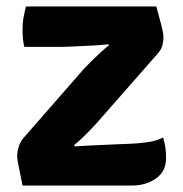

<svg xmlns="http://www.w3.org/2000/svg" viewBox="-20 -571 564 592"><path d="M238.5 -358.5Q247 -367.5 261 -381.5Q275 -395.5 290 -409.2Q305 -423 316 -431.5L314 -434.5Q297 -432.5 275.8 -431.2Q254.5 -430 233.5 -429Q212.5 -428 196 -427.2Q179.5 -426.5 171 -426.5H55Q51.5 -441 50.5 -453.8Q49.5 -466.5 49.5 -479Q49.5 -499.5 52.2 -515.2Q55 -531 60 -551H462Q472.5 -513.5 477 -495.2Q481.5 -477 482.8 -469.5Q484 -462 484 -457.5Q484 -444.5 480.8 -431.5Q477.5 -418.5 466.5 -406L279.5 -193Q267 -179 246.2 -158Q225.5 -137 208.5 -123.5L210.5 -119.5Q245 -122 282.2 -123.5Q319.5 -125 349.5 -126.5L378 -127.5Q405.5 -128.5 434.2 -132.5Q463 -136.5 483 -147Q487.5 -131.5 489.8 -117.5Q492 -103.5 492 -83Q492 -42.5 461 -20.8Q430 1 387.5 1H49.5Q42.5 -33.5 39 -51Q35.5 -68.5 34.2 -76.5Q33 -84.5 33 -90Q33 -104 37.8 -118.8Q42.5 -133.5 51.5 -144.5Z"/></svg>

Font: Signika SC
Style: Regular
Weight: 300
Designer: Anna Giedryś
Foundry: Anna Giedryś
Version: Version 2.000